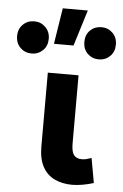

<svg xmlns="http://www.w3.org/2000/svg" viewBox="-151 -855 584 909"><g transform="rotate(5 141.0 -400.0)"><path d="M226 14Q178.5 14 142.2 -3.8Q106 -21.5 86 -58.5Q66 -95.5 66 -154V-505H212V-181Q212 -142 224.2 -126.2Q236.5 -110.5 262 -110.5Q272 -110.5 283.5 -113.2Q295 -116 307.5 -120.5L328.5 -3.5Q301.5 5 275.5 9.5Q249.5 14 226 14ZM83 -643.5 110 -814.5H229L176 -643.5ZM-18.5 -588.5Q-50.5 -588.5 -72.2 -609.8Q-94 -631 -94 -665Q-94 -699 -72.2 -720.2Q-50.5 -741.5 -18.5 -741.5Q12.5 -741.5 34.5 -719.8Q56.5 -698 56.5 -665Q56.5 -631 34.8 -609.8Q13 -588.5 -18.5 -588.5ZM300.5 -588.5Q269 -588.5 247.2 -609.8Q225.5 -631 225.5 -665Q225.5 -699.5 247.2 -720.5Q269 -741.5 300.5 -741.5Q332 -741.5 353.8 -720.2Q375.5 -699 375.5 -665Q375.5 -631 353.8 -609.8Q332 -588.5 300.5 -588.5Z"/></g></svg>

Font: Geologica SemiBold
Style: Regular
Weight: 600
Designer: Sindre Bremnes, Frode Helland
Foundry: Monokrom Skriftforlag AS
Version: Version 1.010;gftools[0.9.28]